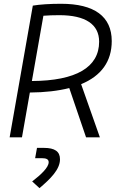

<svg xmlns="http://www.w3.org/2000/svg" viewBox="-20 -723 626 1011"><path d="M30.8 0H95.7L137.2 -235.8C217.3 -236.3 286.6 -244.6 344.7 -259.3L433.1 0H505.9L407.2 -279.8C513.7 -323.7 568.4 -399.9 568.4 -506.8C568.4 -636.2 477.1 -703.1 301.8 -703.1C242.2 -703.1 190.4 -699.7 152.8 -693.4ZM147.9 -296.4 208.5 -640.1C233.4 -642.1 261.7 -643.1 292.5 -643.1C430.2 -643.1 502 -594.7 502 -503.4C502 -368.7 380.4 -297.4 147.9 -296.4ZM188 267.6C246.1 218.3 295.9 169.4 295.9 115.7C295.9 74.7 268.6 55.7 211.4 55.7H174.8L165 109.9H200.2C224.6 109.9 236.3 116.2 236.3 130.9C236.3 158.7 196.8 195.8 149.4 232.4Z"/></svg>

Font: Cascadia Mono NF Light
Style: Italic
Weight: 300
Italic angle: -10°
Monospace: yes
Designer: Aaron Bell
Foundry: Saja Typeworks
Version: Version 2404.023